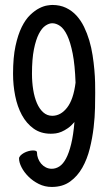

<svg xmlns="http://www.w3.org/2000/svg" viewBox="-20 -720 439 768"><path d="M187 -44.9Q203.1 -44.9 217.8 -54.4Q232.4 -64 244.1 -85.9Q255.9 -107.9 264.6 -143.6Q273.4 -179.2 277.8 -231.9Q264.6 -216.3 251.5 -207.3Q238.3 -198.2 226.3 -193.1Q214.4 -188 203.4 -186.5Q192.4 -185.1 183.1 -185.1Q143.1 -185.1 114.5 -205.6Q85.9 -226.1 67.6 -259.8Q49.3 -293.5 40.8 -336.4Q32.2 -379.4 32.2 -424.8Q32.2 -490.2 42 -535.9Q51.8 -581.5 67.1 -612.3Q82.5 -643.1 101.1 -660.6Q119.6 -678.2 137 -687Q154.3 -695.8 168.5 -698Q182.6 -700.2 189 -700.2Q220.2 -700.2 244.1 -688.7Q268.1 -677.2 285.9 -657.7Q303.7 -638.2 316.2 -612.5Q328.6 -586.9 337.2 -558.1Q345.7 -529.3 350.3 -499.3Q355 -469.2 357.4 -441.4Q359.9 -413.6 360.4 -389.6Q360.8 -365.7 360.8 -349.1Q360.8 -325.7 360.1 -288.8Q359.4 -252 354.5 -210Q349.6 -168 339.1 -125.7Q328.6 -83.5 309.3 -49.3Q290 -15.1 260.3 6.3Q230.5 27.8 187 27.8Q159.2 27.8 135.3 15.9Q111.3 3.9 93.8 -13.7Q76.2 -31.2 66.2 -50.8Q56.2 -70.3 56.2 -85.9Q56.2 -91.8 61.8 -97.7Q67.4 -103.5 75.7 -108.2Q84 -112.8 93.8 -115.5Q103.5 -118.2 111.8 -118.2Q118.7 -118.2 123.3 -116.5Q127.9 -114.7 127.9 -109.9Q127.9 -98.1 132.3 -86.4Q136.7 -74.7 144.5 -65.4Q152.3 -56.2 163.3 -50.5Q174.3 -44.9 187 -44.9ZM189 -256.8Q223.1 -256.8 248.5 -289.6Q273.9 -322.3 282.2 -389.2Q279.8 -459.5 270.8 -505.4Q261.7 -551.3 248.8 -578.4Q235.8 -605.5 220.2 -616.2Q204.6 -627 189 -627Q176.3 -627 161.9 -617.4Q147.5 -607.9 135.5 -584.7Q123.5 -561.5 115.7 -522.7Q107.9 -483.9 107.9 -424.8Q107.9 -391.6 112.8 -361.1Q117.7 -330.6 127.7 -307.4Q137.7 -284.2 153.1 -270.5Q168.5 -256.8 189 -256.8Z"/></svg>

Font: Grand Hotel
Style: Regular
Weight: 400
Designer: Brian J. Bonislawsky & Jim Lyles for Astigmatic (AOETI)
Foundry: Astigmatic (AOETI)
Version: Version 001.000